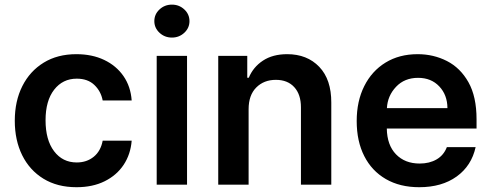

<svg xmlns="http://www.w3.org/2000/svg" viewBox="-20 -782 2080 813"><path d="M304 10.7Q222.7 10.7 164.1 -25.2Q105.5 -61.1 74 -124.6Q42.6 -188.2 42.6 -270.6Q42.6 -354 74.6 -417.4Q106.5 -480.8 165 -516.7Q223.4 -552.6 303.3 -552.6Q370 -552.6 421.2 -528.2Q472.3 -503.9 502.8 -459.9Q533.4 -415.8 537.6 -356.5H414.8Q407.3 -396 379.4 -422.4Q351.6 -448.9 305 -448.9Q245.7 -448.9 209.3 -402.2Q172.9 -355.5 172.9 -272.7Q172.9 -189.3 209 -141.7Q245 -94.1 305 -94.1Q347.3 -94.1 377 -118.3Q406.6 -142.4 414.8 -186.4H537.6Q533 -128.6 503.6 -84.2Q474.1 -39.8 423.3 -14.6Q372.5 10.7 304 10.7Z M643.5 0V-545.5H772V0ZM708.1 -622.9Q677.2 -622.9 655.4 -643.3Q633.5 -663.7 633.5 -692.5Q633.5 -721.6 655.4 -742Q677.2 -762.4 708.1 -762.4Q738.6 -762.4 760.5 -742Q782.3 -721.6 782.3 -692.5Q782.3 -663.7 760.5 -643.3Q738.6 -622.9 708.1 -622.9Z M1032.7 -319.6V0H904.1V-545.5H1027V-452.8H1033.4Q1052.2 -498.2 1093.6 -525.4Q1134.9 -552.6 1196 -552.6Q1280.5 -552.6 1331.9 -498.9Q1383.2 -445.3 1382.8 -347.3V0H1254.3V-327.4Q1254.3 -382.1 1226 -413Q1197.8 -443.9 1148.1 -443.9Q1097.3 -443.9 1065 -411.4Q1032.7 -378.9 1032.7 -319.6Z M1755.3 10.7Q1673.3 10.7 1613.8 -23.8Q1554.3 -58.2 1522.4 -121.1Q1490.4 -183.9 1490.4 -269.5Q1490.4 -353.7 1522.4 -417.4Q1554.3 -481.2 1612.4 -516.9Q1670.5 -552.6 1748.6 -552.6Q1815.7 -552.6 1872.5 -523.6Q1929.3 -494.7 1963.6 -433.8Q1997.9 -372.9 1997.9 -277V-237.6H1617.9Q1619 -167.6 1656.8 -128.6Q1694.6 -89.5 1757.1 -89.5Q1798.7 -89.5 1828.8 -107.1Q1859 -124.6 1872.2 -159.1H1994Q1976.6 -79.9 1913.7 -34.6Q1850.9 10.7 1755.3 10.7ZM1618.3 -324.2H1874.6Q1874.3 -380 1840 -416.2Q1805.8 -452.4 1750.4 -452.4Q1692.8 -452.4 1657 -414.4Q1621.1 -376.4 1618.3 -324.2Z"/></svg>

Font: Inter Zeller Semi Bold
Style: Regular
Weight: 600
Designer: Rasmus Andersson; Joe Bland
Foundry: zeller
Version: Version 3.015;git-dec3a8cb1